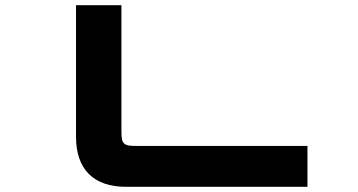

<svg xmlns="http://www.w3.org/2000/svg" viewBox="-20 -720 1378 740"><path d="M273 -700V-192C273 -67.5 341 0 465 0H1165V-157.5H505C455.5 -157.5 448 -165 448 -214.5V-700Z"/></svg>

Font: Melete Bold
Style: Regular
Weight: 700
Width: 6
Designer: Sora Sagano
Foundry: DOT COLON
Version: Version 0.200;FEAKit 1.0